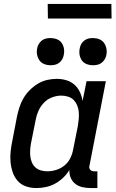

<svg xmlns="http://www.w3.org/2000/svg" viewBox="-20 -942 590 974"><path d="M165 12Q137 12 112 3.5Q87 -5 70 -24Q53 -43 44.5 -68Q36 -93 33.5 -119.5Q31 -146 34 -174Q37 -202 43 -230L66 -350Q71 -374 78.5 -397.5Q86 -421 99 -443.5Q112 -466 131 -485Q150 -504 172.5 -517.5Q195 -531 219.5 -536.5Q244 -542 268 -542Q293 -542 316.5 -535Q340 -528 357.5 -512.5Q375 -497 385 -475.5Q395 -454 399 -430L419 -530H517L434 -102Q432 -96 433 -90.5Q434 -85 437.5 -81Q441 -77 446 -75Q451 -73 457 -73H474V12H440Q419 12 398.5 7.5Q378 3 362.5 -9Q347 -21 339 -39.5Q331 -58 332 -80Q319 -58 300 -40Q281 -22 258.5 -10Q236 2 212 7Q188 12 165 12ZM220 -73Q242 -73 265 -80Q288 -87 307 -102.5Q326 -118 336.5 -139.5Q347 -161 351 -183L375 -303Q378 -321 379.5 -339Q381 -357 379.5 -374.5Q378 -392 371.5 -407.5Q365 -423 354 -434.5Q343 -446 326 -451.5Q309 -457 291 -457Q268 -457 244 -448Q220 -439 202.5 -420.5Q185 -402 175 -379.5Q165 -357 161 -334L137 -214Q134 -197 133 -180Q132 -163 134 -147Q136 -131 142.5 -116.5Q149 -102 160.5 -92Q172 -82 187.5 -77.5Q203 -73 220 -73ZM452 -611Q435 -611 419.5 -617Q404 -623 395 -636Q386 -649 383.5 -665.5Q381 -682 385 -699Q387 -710 393 -720Q399 -730 408.5 -737Q418 -744 429 -746.5Q440 -749 451 -749Q468 -749 483.5 -743Q499 -737 508 -724Q517 -711 520 -694.5Q523 -678 519 -661Q517 -650 510.5 -640Q504 -630 495 -623Q486 -616 474.5 -613.5Q463 -611 452 -611ZM237 -611Q220 -611 204.5 -617Q189 -623 180 -636Q171 -649 168 -665.5Q165 -682 169 -699Q171 -710 177.5 -720Q184 -730 193 -737Q202 -744 213.5 -746.5Q225 -749 236 -749Q253 -749 268.5 -743Q284 -737 293 -724Q302 -711 304.5 -694.5Q307 -678 303 -661Q301 -650 295 -640Q289 -630 279.5 -623Q270 -616 259 -613.5Q248 -611 237 -611ZM546 -848H223L222 -922H545Z"/></svg>

Font: Lode Dark Term
Style: Bold Italic
Weight: 700
Italic angle: -11°
Monospace: yes
Designer: Belleve Invis
Foundry: Belleve Invis
Version: Version 29.2.0